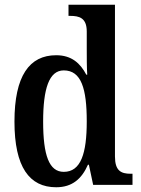

<svg xmlns="http://www.w3.org/2000/svg" viewBox="-20 -780 594 810"><path d="M217 10C285 10 325 -26 351 -85H355L373 0H539V-47H531C490 -47 465 -60 465 -120V-760H269V-713H276C314 -713 346 -705 346 -647V-574C346 -537 346 -496 348 -465H344C319 -513 282 -547 217 -547C104 -547 41 -460 41 -267C41 -75 104 10 217 10ZM249 -55C187 -55 162 -125 162 -267C162 -406 187 -483 249 -483C323 -483 346 -406 346 -268C346 -132 321 -55 249 -55Z"/></svg>

Font: Noto Serif Myanmar Condensed SemiBold
Style: Regular
Weight: 600
Width: 3
Designer: Ben Mitchell and the Monotype Design Team
Foundry: Monotype Imaging Inc.
Version: Version 2.106